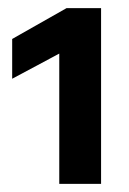

<svg xmlns="http://www.w3.org/2000/svg" viewBox="-20 -845 319 473"><path d="M229 -392H126V-713L10 -651V-749L144 -825H229Z"/></svg>

Font: Hind Siliguri
Style: Bold
Weight: 700
Designer: Jyotish Sonowal
Foundry: Indian Type Foundry
Version: Version 1.001;PS 1.0;hotconv 1.0.86;makeotf.lib2.5.63406; tt